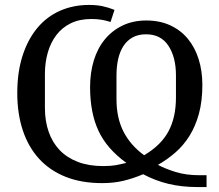

<svg xmlns="http://www.w3.org/2000/svg" viewBox="-20 -730 888 778"><path d="M817 28H781Q716 28 662.5 15Q609 2 560 -24Q520 -7 480.5 2.5Q441 12 394 12Q310 12 246 -13.5Q182 -39 138.5 -86.5Q95 -134 72.5 -201.5Q50 -269 50 -353Q50 -438 71.5 -504.5Q93 -571 131.5 -617Q170 -663 223.5 -686.5Q277 -710 341 -710Q371 -710 395 -705Q419 -700 444 -690L428 -641Q409 -647 391 -650Q373 -653 350 -653Q302 -653 266.5 -635.5Q231 -618 208 -587.5Q185 -557 173.5 -516.5Q162 -476 162 -430V-293Q162 -240 177 -196.5Q192 -153 221.5 -122Q251 -91 295.5 -74Q340 -57 399 -57Q415 -57 426.5 -58Q438 -59 448 -60.5Q458 -62 468 -64.5Q478 -67 492 -70Q413 -127 379 -200Q345 -273 345 -377Q345 -435 360 -484.5Q375 -534 404.5 -570Q434 -606 476.5 -626.5Q519 -647 573 -647Q627 -647 669.5 -627.5Q712 -608 741 -573Q770 -538 785 -490Q800 -442 800 -386Q800 -320 786 -269Q772 -218 747.5 -179Q723 -140 690 -111.5Q657 -83 620 -62Q650 -46 692 -33Q734 -20 788 -20H817ZM452 -328Q452 -252 480.5 -196.5Q509 -141 564 -101Q632 -141 662.5 -197.5Q693 -254 693 -335V-425Q693 -498 662.5 -544.5Q632 -591 572 -591Q540 -591 517.5 -578.5Q495 -566 480.5 -544Q466 -522 459 -491.5Q452 -461 452 -424Z"/></svg>

Font: IBM Plex Serif Text
Style: Regular
Weight: 450
Designer: Mike Abbink, Paul van der Laan, Pieter van Rosmalen
Foundry: Bold Monday
Version: Version 3.001